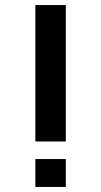

<svg xmlns="http://www.w3.org/2000/svg" viewBox="-20 -740 400 760"><path d="M120 0H240.5V-110.5H120ZM120 -180H240.5V-720H120Z"/></svg>

Font: Eudonet
Style: Bold
Weight: 700
Designer: Mikhail Sharanda
Foundry: Mikhail Sharanda
Version: Version 4.503;Glyphs 3.1.2 (3151)